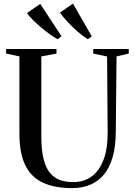

<svg xmlns="http://www.w3.org/2000/svg" viewBox="-20 -1008 726 1038"><path d="M371 9Q276 9 212.5 -20.2Q149 -49.5 117 -114.2Q85 -179 85 -285.5V-703L13 -718.5V-743H285.5V-718.5L203.5 -703V-269.5Q203.5 -196.5 215.5 -148.8Q227.5 -101 250 -73.5Q272.5 -46 304.2 -34.8Q336 -23.5 375.5 -23.5Q432.5 -23.5 474.2 -53.2Q516 -83 539.2 -143Q562.5 -203 562 -293.5L559 -702.5L484 -718.5V-743H676V-718.5L610 -703L606 -296.5Q605.5 -215 588.5 -157Q571.5 -99 540.2 -62.5Q509 -26 466 -8.5Q423 9 371 9ZM291 -796Q273 -806 249.2 -823Q225.5 -840 201.8 -860Q178 -880 157.8 -900.2Q137.5 -920.5 126 -937.5L197.5 -987L312.5 -812L292 -796ZM454.5 -796Q430 -811 400.8 -836.2Q371.5 -861.5 345.5 -889.5Q319.5 -917.5 304 -940L374.5 -988.5L476 -811.5L455.5 -796Z"/></svg>

Font: Merriweather 120pt Medium
Style: Regular
Weight: 500
Version: Version 2.100